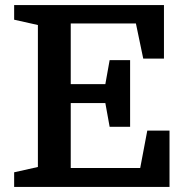

<svg xmlns="http://www.w3.org/2000/svg" viewBox="-20 -740 738 760"><path d="M495 -238H414L397 -332H260V-75H535L563 -223H651V0H36V-58L130 -79V-641L36 -662V-720H629V-508H547L518 -647H260V-407H397L414 -502H495Z"/></svg>

Font: Domine
Style: Regular
Weight: 400
Designer: Pablo Impallari, Rodrigo Fuenzalida, Brenda Gallo
Foundry: Pablo Impallari, Rodrigo Fuenzalida, Brenda Gallo
Version: Version 2.000;September 19, 2022;FontCreator 14.0.0.2877 64-